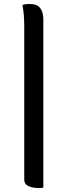

<svg xmlns="http://www.w3.org/2000/svg" viewBox="-20 -784 340 966"><path d="M93 -759Q102 -762 111 -763Q120 -764 130 -764Q167 -764 182.5 -743Q198 -722 198 -687V160Q194 161 188.5 161.5Q183 162 176 162Q142 162 122 152Q102 142 102 120V-650Q102 -679 100 -706Q98 -733 93 -759Z"/></svg>

Font: Code D Ace
Style: Regular
Weight: 400
Version: Version 1.085; ttfautohint (v1.8.4.7-5d5b);Nerd Fonts 3.0.2